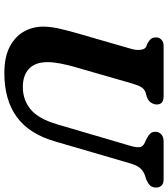

<svg xmlns="http://www.w3.org/2000/svg" viewBox="34 -774 755 862"><g transform="rotate(90 411.0 -342.5)"><path d="M538 -223 634 -550Q641.5 -575 640.5 -590.8Q639.5 -606.5 619.5 -616L605.5 -622Q586 -632 578.5 -640.8Q571 -649.5 571 -663.5Q571.5 -679 582.5 -689.5Q593.5 -700 615 -700H785.5Q803.5 -700 812.5 -690.8Q821.5 -681.5 821.5 -667.5Q821.5 -649 812.5 -639.5Q803.5 -630 783.5 -621.5L764.5 -615.5Q741.5 -605.5 730.8 -590.2Q720 -575 711.5 -545L615 -214.5Q581 -96 504.2 -40.5Q427.5 15 307.5 15Q236 15 189.8 -9Q143.5 -33 121 -73.2Q98.5 -113.5 99 -161.5Q99.5 -195.5 109 -236.2Q118.5 -277 128.5 -311L199.5 -557Q205.5 -578.5 203 -597.5Q200.5 -616.5 188.5 -622L173.5 -628Q158.5 -637 152.8 -645Q147 -653 147.5 -667Q147.5 -680.5 157.5 -690.2Q167.5 -700 185.5 -700H411.5Q449 -700 448.5 -669.5Q448.5 -656 440.2 -643.5Q432 -631 414.5 -624.5L395.5 -619.5Q379 -613.5 370.8 -599.8Q362.5 -586 355 -561L283 -311Q258.5 -227.5 258.5 -180.5Q258 -125 287.5 -96.5Q317 -68 370 -68Q428 -68 470.5 -103Q513 -138 538 -223Z"/></g></svg>

Font: Fraunces 9pt S100 SemiBold
Style: Italic
Weight: 600
Italic angle: -16°
Version: Version 1.000; ttfautohint (v1.8.3)